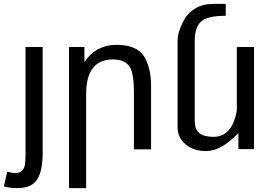

<svg xmlns="http://www.w3.org/2000/svg" viewBox="-40 -765 1388 985"><path d="M-3 116Q24 123 38.5 123Q53 123 63.5 117Q74 111 79.5 103Q85 95 88 80Q91 58 91 21V-524H179V18Q179 112 150.5 156Q122 200 49 200Q7 200 -20 191Z M540 -460Q402 -460 402 -283V200H314V-524H393V-447Q453 -535 558 -535Q670 -535 706 -464Q735 -407 735 -326V1H647V-293Q647 -393 623 -426Q597 -460 540 -460Z M1056 -63Q1151 -63 1175 -198V-524H1263V0H1183V-83Q1096 10 1017 10Q952 10 911.5 -25Q871 -60 871 -112V-556Q871 -604 907 -667Q925 -700 963.5 -722.5Q1002 -745 1053 -745H1118V-684Q1023 -684 991 -654Q959 -624 959 -556V-148Q959 -100 983.5 -81.5Q1008 -63 1056 -63Z"/></svg>

Font: Autonym
Style: Regular
Weight: 500
Version: Version 1.0.20131126